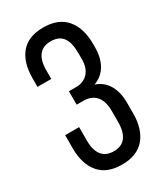

<svg xmlns="http://www.w3.org/2000/svg" viewBox="-180 -783 747 866"><g transform="rotate(-30 193.5 -350.0)"><path d="M192.9 -707Q271.5 -707 311.3 -659.9Q351.1 -612.8 351.1 -530.8V-513.2Q351.1 -458.5 329.3 -421.1Q307.6 -383.8 265.1 -368.2Q308.1 -353.5 329.6 -315.9Q351.1 -278.3 351.1 -224.1V-168.9Q351.1 -86.9 311.3 -40Q271.5 6.8 192.9 6.8Q114.7 6.8 75.4 -40Q36.1 -86.9 36.1 -168.9V-236.8H108.9V-165Q108.9 -116.7 129.4 -90.3Q149.9 -64 190.9 -64Q272.9 -64 272.9 -170.9V-226.1Q272.9 -276.9 250.2 -303.5Q227.5 -330.1 183.1 -330.1H149.9V-399.9H187Q226.6 -399.9 249.8 -425.3Q272.9 -450.7 272.9 -496.1V-527.8Q272.9 -582.5 253.2 -609.4Q233.4 -636.2 190.9 -636.2Q149.9 -636.2 129.4 -609.9Q108.9 -583.5 108.9 -535.2V-487.8H37.1V-532.2Q37.1 -614.7 75.9 -660.9Q114.7 -707 192.9 -707Z"/></g></svg>

Font: Bebas Neue Regular
Style: Regular
Weight: 400
Designer: Ryoichi Tsunekawa
Foundry: Ryoichi Tsunekawa
Version: Version 001.003